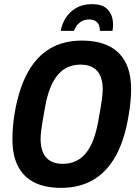

<svg xmlns="http://www.w3.org/2000/svg" viewBox="-20 -895 663 927"><path d="M275 12Q198 12 146 -14Q94 -40 67 -92Q40 -144 40 -224Q40 -253 42.5 -284Q45 -315 51 -350Q71 -467 113.5 -544.5Q156 -622 221.5 -660.5Q287 -699 375 -699Q452 -699 505 -673Q558 -647 585.5 -595Q613 -543 613 -464Q613 -436 610 -404Q607 -372 601 -338Q582 -220 539 -142.5Q496 -65 430 -26.5Q364 12 275 12ZM282 -104Q318 -104 346 -117Q374 -130 395 -156Q416 -182 430.5 -220Q445 -258 454 -308Q461 -347 465.5 -372.5Q470 -398 472 -415Q474 -432 475 -443Q476 -454 476 -463Q476 -502 464.5 -528.5Q453 -555 429 -569Q405 -583 369 -583Q334 -583 306 -570Q278 -557 257 -531Q236 -505 221.5 -467.5Q207 -430 198 -380Q191 -341 186.5 -315Q182 -289 180 -272.5Q178 -256 177 -245Q176 -234 176 -225Q176 -186 187.5 -159Q199 -132 223 -118Q247 -104 282 -104ZM273 -746Q279 -779 297 -808Q315 -837 347 -856Q379 -875 423 -875Q470 -875 493 -855.5Q516 -836 522.5 -806.5Q529 -777 523 -746H462Q463 -759 458.5 -771.5Q454 -784 442.5 -792.5Q431 -801 410 -801Q389 -801 374 -792Q359 -783 350 -770.5Q341 -758 337 -746Z"/></svg>

Font: Archivo Condensed
Style: Bold Italic
Weight: 700
Width: 3
Italic angle: -10°
Designer: Hector Gatti
Foundry: Omnibus-Type
Version: Version 2.001